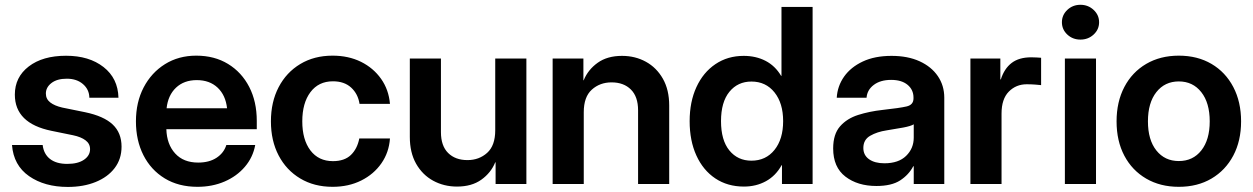

<svg xmlns="http://www.w3.org/2000/svg" viewBox="-20 -756 5150 789"><path d="M466.8 -354.5H347.2Q346.7 -388.2 321 -410.4Q295.4 -432.6 254.4 -432.6Q214.4 -432.6 191.4 -414.8Q168.5 -397 168.5 -371.6Q168.5 -349.1 186.3 -335.2Q204.1 -321.3 235.8 -314L329.6 -294.9Q406.7 -278.8 443.1 -244.4Q479.5 -210 479.5 -153.3Q479.5 -102.5 451.2 -65.4Q422.9 -28.3 373 -8.1Q323.2 12.2 258.8 12.2Q163.1 12.2 99.4 -32.2Q35.6 -76.7 29.3 -160.2H155.3Q159.7 -123 185.5 -102.8Q211.4 -82.5 256.3 -82.5Q300.3 -82.5 325.2 -99.6Q350.1 -116.7 350.1 -143.1Q350.1 -165.5 331.5 -179.4Q313 -193.4 280.3 -200.2L191.9 -218.3Q41 -249 41 -367.2Q41 -439 98.1 -482.9Q155.3 -526.9 251.5 -526.9Q346.2 -526.9 405.5 -480.5Q464.8 -434.1 466.8 -354.5Z M791.5 11.7Q713.9 11.7 657 -22.9Q600.1 -57.6 569.3 -118.4Q538.6 -179.2 538.6 -257.3Q538.6 -335.9 570.3 -396.7Q602.1 -457.5 658 -492.4Q713.9 -527.3 786.6 -527.3Q861.3 -527.3 917.2 -493.2Q973.1 -459 1004.2 -398.7Q1035.2 -338.4 1035.2 -259.3V-225.1H663.6Q665.5 -163.1 699.7 -125.5Q733.9 -87.9 794.4 -87.9Q839.8 -87.9 869.9 -107.7Q899.9 -127.4 910.2 -160.2H1028.8Q1019.5 -109.4 986.3 -70.6Q953.1 -31.7 902.8 -10Q852.5 11.7 791.5 11.7ZM664.6 -311H913.1Q907.2 -364.7 874.3 -395.8Q841.3 -426.8 788.6 -426.8Q736.3 -426.8 703.4 -395.8Q670.4 -364.7 664.6 -311Z M1346.7 11.7Q1271 11.7 1213.9 -22.5Q1156.7 -56.6 1125 -117.2Q1093.3 -177.7 1093.3 -257.3Q1093.3 -336.9 1125 -397.7Q1156.7 -458.5 1213.9 -492.9Q1271 -527.3 1346.7 -527.3Q1412.1 -527.3 1463.4 -502Q1514.6 -476.6 1546.1 -431.9Q1577.6 -387.2 1582.5 -329.1H1457.5Q1451.2 -370.1 1423.1 -396Q1395 -421.9 1348.1 -421.9Q1289.1 -421.9 1255.6 -377.2Q1222.2 -332.5 1222.2 -257.3Q1222.2 -182.1 1255.6 -137.9Q1289.1 -93.8 1348.1 -93.8Q1395.5 -93.8 1421.9 -119.1Q1448.2 -144.5 1456.5 -187H1582.5Q1578.6 -129.9 1547.4 -85Q1516.1 -40 1464.4 -14.2Q1412.6 11.7 1346.7 11.7Z M2015.1 -220.7V-515.6H2143.1V0H2016.6V-88.9H2015.1Q1997.6 -45.9 1958 -17.6Q1918.5 10.7 1857.9 10.7Q1804.2 10.7 1760 -13.4Q1715.8 -37.6 1689.9 -83.3Q1664.1 -128.9 1664.1 -193.4V-515.6H1792V-212.9Q1792 -156.7 1821.5 -127.4Q1851.1 -98.1 1900.9 -98.1Q1948.7 -98.1 1981.9 -127.9Q2015.1 -157.7 2015.1 -220.7Z M2378.9 -294.9V0H2251V-515.6H2377.4V-425.3L2378.9 -426.8Q2396.5 -469.7 2436 -498Q2475.6 -526.4 2536.1 -526.4Q2590.3 -526.4 2634.3 -502.2Q2678.2 -478 2704.1 -432.4Q2730 -386.7 2730 -322.3V0H2602.1V-302.7Q2602.1 -358.9 2572.5 -388.2Q2543 -417.5 2493.2 -417.5Q2445.3 -417.5 2412.1 -387.7Q2378.9 -357.9 2378.9 -294.9Z M3037.1 10.7Q2969.7 10.7 2919.4 -22.9Q2869.1 -56.6 2841.6 -117.2Q2814 -177.7 2814 -258.3Q2814 -337.4 2841.8 -397.9Q2869.6 -458.5 2919.9 -492.4Q2970.2 -526.4 3036.1 -526.4Q3086.4 -526.4 3126 -505.9Q3165.5 -485.4 3189.9 -444.3H3191.4V-727.5H3319.3V0H3193.4V-77.1H3191.9Q3168 -33.7 3127.7 -11.5Q3087.4 10.7 3037.1 10.7ZM3067.9 -95.7Q3127 -95.7 3162.6 -139.9Q3198.2 -184.1 3198.2 -258.3Q3198.2 -332 3162.6 -376.5Q3127 -420.9 3067.9 -420.9Q3011.7 -420.9 2977.3 -378.7Q2942.9 -336.4 2942.9 -258.3Q2942.9 -179.7 2977.3 -137.7Q3011.7 -95.7 3067.9 -95.7Z M3581.5 8.3Q3504.4 8.3 3454.1 -30.3Q3403.8 -68.8 3403.8 -146Q3403.8 -204.6 3432.1 -236.8Q3460.4 -269 3506.6 -283.7Q3552.7 -298.3 3606 -304.2Q3677.2 -312 3705.6 -318.6Q3733.9 -325.2 3733.9 -351.6V-355Q3733.9 -387.2 3709.5 -407.5Q3685.1 -427.7 3642.1 -427.7Q3598.1 -427.7 3570.8 -407.2Q3543.5 -386.7 3541 -354.5H3418.5Q3421.4 -402.3 3448.7 -441.2Q3476.1 -480 3525.4 -503.2Q3574.7 -526.4 3643.6 -526.4Q3710.4 -526.4 3759 -504.2Q3807.6 -481.9 3834 -443.1Q3860.4 -404.3 3860.4 -354.5V0H3734.9V-72.8H3732.9Q3714.4 -37.6 3679 -14.6Q3643.6 8.3 3581.5 8.3ZM3614.3 -85Q3672.4 -85 3703.6 -115.5Q3734.9 -146 3734.9 -190.4V-245.1Q3723.1 -237.8 3691.9 -231.9Q3660.6 -226.1 3623 -220.2Q3584.5 -214.4 3556.2 -198.2Q3527.8 -182.1 3527.8 -147.9Q3527.8 -118.2 3551.3 -101.6Q3574.7 -85 3614.3 -85Z M3967.8 0V-515.6H4090.8V-429.7H4092.8Q4106.9 -474.1 4137.2 -497.3Q4167.5 -520.5 4217.8 -520.5Q4230 -520.5 4240.2 -519.8Q4250.5 -519 4258.3 -518.6V-406.2Q4251 -407.2 4234.1 -408.4Q4217.3 -409.7 4199.2 -409.7Q4155.3 -409.7 4125.5 -379.4Q4095.7 -349.1 4095.7 -289.1V0Z M4356 0V-515.6H4483.9V0ZM4419.9 -593.3Q4388.2 -593.3 4366 -614Q4343.8 -634.8 4343.8 -664.6Q4343.8 -694.3 4366 -715.3Q4388.2 -736.3 4419.9 -736.3Q4451.7 -736.3 4474.1 -715.3Q4496.6 -694.3 4496.6 -664.6Q4496.6 -634.8 4474.1 -614Q4451.7 -593.3 4419.9 -593.3Z M4824.2 11.7Q4748 11.7 4690.2 -22Q4632.3 -55.7 4600.3 -116.2Q4568.4 -176.8 4568.4 -257.3Q4568.4 -337.4 4600.3 -398.4Q4632.3 -459.5 4690.2 -493.4Q4748 -527.3 4824.2 -527.3Q4900.9 -527.3 4958.5 -493.4Q5016.1 -459.5 5048.1 -398.4Q5080.1 -337.4 5080.1 -257.3Q5080.1 -177.2 5048.1 -116.7Q5016.1 -56.2 4958.5 -22.2Q4900.9 11.7 4824.2 11.7ZM4824.2 -94.2Q4882.3 -94.2 4916.7 -137.9Q4951.2 -181.6 4951.2 -257.3Q4951.2 -333.5 4916.5 -377.4Q4881.8 -421.4 4824.2 -421.4Q4766.6 -421.4 4731.9 -377.4Q4697.3 -333.5 4697.3 -257.3Q4697.3 -181.2 4731.9 -137.7Q4766.6 -94.2 4824.2 -94.2Z"/></svg>

Font: Inter Display Semi Bold
Style: Regular
Weight: 600
Designer: Rasmus Andersson
Foundry: rsms
Version: Version 4.000;git-37864ae